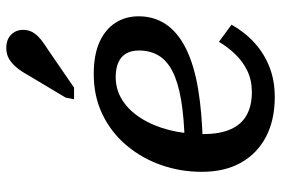

<svg xmlns="http://www.w3.org/2000/svg" viewBox="-158 -700 872 595"><g transform="rotate(-90 277.5 -403.0)"><path d="M274 13Q203 13 151 -14Q99 -41 70.5 -91.5Q42 -142 42 -213Q42 -279 63 -339Q84 -399 124 -446.5Q164 -494 220 -521Q276 -548 345 -548Q405 -548 444.5 -530Q484 -512 504 -480.5Q524 -449 524 -409Q524 -361 499 -324Q474 -287 423.5 -262Q373 -237 298.5 -224.5Q224 -212 125 -210L131 -266Q211 -268 266 -277.5Q321 -287 354.5 -304.5Q388 -322 403 -348Q418 -374 418 -408Q418 -431 409 -447Q400 -463 381.5 -471.5Q363 -480 336 -480Q296 -480 263.5 -459Q231 -438 207.5 -400.5Q184 -363 171.5 -314Q159 -265 159 -209Q159 -157 174 -123.5Q189 -90 218 -74Q247 -58 289 -58Q326 -58 355 -72Q384 -86 406.5 -109.5Q429 -133 445 -160L498 -121Q475 -80 442 -50Q409 -20 367 -3.5Q325 13 274 13ZM342 -752Q354 -774 366.5 -788.5Q379 -803 393 -811Q407 -819 426 -819Q452 -819 467 -804Q482 -789 482 -767Q482 -749 473.5 -735.5Q465 -722 451 -711Q437 -700 418 -688L303 -609H267L272 -635Z"/></g></svg>

Font: Roboto Serif 20pt Medium
Style: Italic
Weight: 500
Italic angle: -10°
Version: Version 1.008